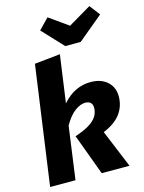

<svg xmlns="http://www.w3.org/2000/svg" viewBox="-143 -1076 869 1159"><g transform="rotate(-15 291.5 -496.5)"><path d="M125.9 -742.3 286.2 -759.1 244.8 -463Q284.7 -508.2 328.6 -528.5Q372.5 -548.8 420.2 -548.8Q486.6 -548.8 525.2 -513.6Q563.8 -478.5 563.8 -421.6Q563.8 -360.3 528.7 -313.2Q493.6 -266.2 420.4 -236.3L517.9 0H344.3L249.6 -256.3Q307.7 -275.7 340.9 -296.7Q374.2 -317.7 388.3 -342.1Q402.4 -366.5 402.4 -393.4Q402.4 -414.9 390.7 -425.8Q378.9 -436.7 357.8 -436.7Q327.5 -436.7 293 -411.6Q258.5 -386.5 225.8 -329.7L180.5 0H21.9ZM390.4 -909.2 533.3 -993.5 583.2 -928.3 426.8 -798.1H330.3L208.4 -928.3L271.6 -993.5Z"/></g></svg>

Font: Fira Sans Variable
Style: Italic
Weight: 397
Italic angle: -8°
Designer: Carrois Corporate & Edenspiekermann AG
Foundry: Carrois Corporate GbR & Edenspiekermann AG
Version: Version 4.202